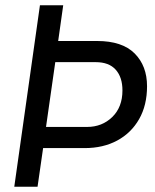

<svg xmlns="http://www.w3.org/2000/svg" viewBox="-20 -706 587 726"><path d="M34 0 131 -686H219L200 -551H347Q442 -551 489 -504Q536 -457 536 -380Q536 -308 506 -255.5Q476 -203 423 -174.5Q370 -146 300 -146H143L122 0ZM154 -226H309Q366 -226 404.5 -263.5Q443 -301 443 -364Q443 -414 417.5 -442.5Q392 -471 342 -471H189Z"/></svg>

Font: Archivo Narrow
Style: Italic
Weight: 400
Italic angle: -8°
Designer: Hector Gatti
Foundry: Omnibus-Type
Version: Version 3.002